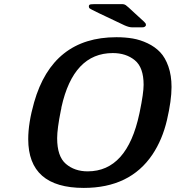

<svg xmlns="http://www.w3.org/2000/svg" viewBox="-20 -898 860 940"><path d="M118.2 -216.8Q118.2 -295.9 147 -397Q237.8 -715.8 549.8 -715.8Q592.8 -715.8 629.9 -709.5Q667 -703.1 702.9 -686Q738.8 -668.9 763.9 -642.6Q789.1 -616.2 804.4 -572.5Q819.8 -528.8 819.8 -472.2Q819.8 -406.2 797.4 -310.1Q774.9 -213.9 726.1 -141.1Q616.2 22 390.1 22Q118.2 22 118.2 -216.8ZM259.8 -221.2Q259.8 -132.3 302.5 -95.7Q345.2 -59.1 409.2 -59.1Q602.1 -59.1 662.1 -340.8Q663.1 -346.7 664.1 -350.1Q683.1 -441.9 683.1 -482.9Q683.1 -567.9 640.1 -603Q597.2 -638.2 532.2 -638.2Q339.4 -638.2 280.8 -373Q280.8 -370.1 279.8 -365.2Q278.8 -360.4 277.8 -356.9Q259.8 -267.1 259.8 -221.2ZM441.9 -877.9H579.1Q587.9 -877.9 595.5 -873Q603 -868.2 639.2 -834Q666 -809.1 685.1 -792L692.9 -783.2L693.8 -779.8L694.8 -774.9Q690.9 -763.7 675.8 -764.2H626Q611.8 -764.2 589.8 -773.9Q422.9 -852.1 418.9 -856.9Q418.9 -856.9 416 -860.8Q415 -863.8 415 -866.9Q415 -870.1 416.5 -872.6Q418 -875 420.9 -876Q423.8 -877 426.5 -877Q429.2 -877 434.6 -877.4Q439.9 -877.9 441.9 -877.9Z"/></svg>

Font: CMU Sans Serif
Style: BoldOblique
Weight: 700
Italic angle: -12°
Version: Version 0.7.0